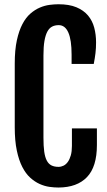

<svg xmlns="http://www.w3.org/2000/svg" viewBox="-20 -861 497 889"><path d="M251 7.3C308.3 7 352.2 -9.1 382.8 -41C413.4 -72.9 428.7 -122.4 428.7 -189.5V-266.6H313V-185.1C313 -168.5 311.3 -154.1 307.9 -141.8C304.4 -129.6 299.9 -119.5 294.2 -111.6C288.5 -103.6 281.9 -97.7 274.4 -94C266.9 -90.3 259.1 -88.4 251 -88.4C238.3 -88.4 227.5 -90.6 218.5 -95C209.6 -99.4 202.3 -106.8 196.8 -117.2C191.2 -127.6 187.3 -141.4 184.8 -158.7C182.4 -175.9 181.2 -197.6 181.2 -223.6V-604.5C181.2 -631.2 182.7 -653.5 185.8 -671.4C188.9 -689.3 193.4 -703.7 199.2 -714.6C205.1 -725.5 212.4 -733.2 221.2 -737.8C230 -742.4 240.2 -744.6 252 -744.6C271.5 -744.6 286.3 -733.2 296.4 -710.4C306.5 -687.7 311.5 -653.3 311.5 -607.4V-564.9H414.1C417.6 -583.2 420.3 -599.9 422.1 -615C423.9 -630.1 424.8 -646.6 424.8 -664.6C424.8 -688.6 422 -711.4 416.3 -732.9C410.6 -754.4 401 -773.2 387.5 -789.3C373.9 -805.4 356 -818.1 333.7 -827.4C311.4 -836.7 283.7 -841.3 250.5 -841.3C237.8 -841.3 224 -840.3 209.2 -838.4C194.4 -836.4 179.5 -832.3 164.6 -825.9C149.6 -819.6 135.1 -810.4 121.1 -798.3C107.1 -786.3 94.7 -770.1 84 -749.8C73.2 -729.4 64.6 -704.3 58.1 -674.6C51.6 -644.8 48.3 -608.9 48.3 -566.9V-271.5C48.3 -229.8 51.5 -193.9 57.9 -163.8C64.2 -133.7 72.7 -108.4 83.3 -87.9C93.8 -67.4 106 -50.9 119.9 -38.3C133.7 -25.8 148.2 -16.1 163.3 -9.3C178.5 -2.4 193.6 2 208.7 4.2C223.9 6.3 238 7.3 251 7.3Z"/></svg>

Font: Fjalla One
Style: Regular
Weight: 400
Designer: Irina Smirnova
Foundry: Irina Smirnova
Version: Version 1.001